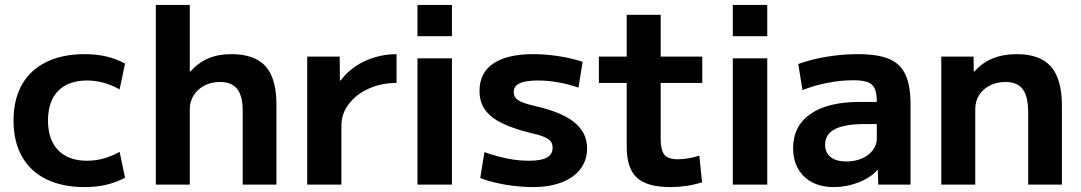

<svg xmlns="http://www.w3.org/2000/svg" viewBox="-20 -750 4390 780"><path d="M324 10Q233 10 168 -22Q103 -54 69 -114.5Q35 -175 35 -260Q35 -346 69 -406Q103 -466 168 -498Q233 -530 324 -530Q370 -530 410 -521Q450 -512 488 -492L466 -387Q431 -406 398.5 -414.5Q366 -423 334 -423Q258 -423 216.5 -381Q175 -339 175 -260Q175 -182 216.5 -139.5Q258 -97 334 -97Q366 -97 398.5 -105.5Q431 -114 466 -133L488 -28Q450 -8 410 1Q370 10 324 10Z M613 0V-730H751V-459H753Q785 -495 825.5 -512.5Q866 -530 920 -530Q1016 -530 1060 -479.5Q1104 -429 1103 -320V0H966V-293Q967 -358 944.5 -387.5Q922 -417 874 -417Q838 -417 810.5 -402.5Q783 -388 767 -363Q751 -338 751 -306V0Z M1228 0V-520H1360L1361 -423H1364Q1390 -458 1425.5 -481.5Q1461 -505 1503.5 -517.5Q1546 -530 1591 -530V-413Q1529 -413 1478 -390Q1427 -367 1397 -327.5Q1367 -288 1367 -240V0Z M1676 -603V-730H1816V-603ZM1676 0V-513H1816V0Z M2144 10Q2109 10 2069.5 5.5Q2030 1 1994 -7.5Q1958 -16 1931 -27L1948 -132Q1996 -115 2040.5 -106Q2085 -97 2129 -97Q2179 -97 2202 -110Q2225 -123 2225 -150Q2225 -166 2217 -176Q2209 -186 2188.5 -194.5Q2168 -203 2131 -211Q2067 -227 2021.5 -248.5Q1976 -270 1952 -302Q1928 -334 1928 -380Q1928 -454 1984 -492Q2040 -530 2147 -530Q2196 -530 2248.5 -522Q2301 -514 2347 -499L2330 -394Q2286 -409 2245 -416Q2204 -423 2165 -423Q2115 -423 2091 -411.5Q2067 -400 2067 -376Q2067 -362 2075 -352Q2083 -342 2103 -334Q2123 -326 2159 -318Q2206 -307 2244 -292Q2282 -277 2309 -256.5Q2336 -236 2350.5 -209Q2365 -182 2365 -147Q2365 -99 2338 -63.5Q2311 -28 2261.5 -9Q2212 10 2144 10Z M2703 10Q2609 10 2567.5 -28Q2526 -66 2526 -153V-413H2413V-520H2526V-690H2664V-520H2833V-413H2664V-187Q2664 -140 2679 -121.5Q2694 -103 2733 -103Q2754 -103 2777.5 -107Q2801 -111 2821 -118L2832 -9Q2798 1 2767 5.5Q2736 10 2703 10Z M2957 -603V-730H3097V-603ZM2957 0V-513H3097V0Z M3368 10Q3291 10 3246.5 -33Q3202 -76 3202 -148Q3202 -238 3272.5 -287Q3343 -336 3473 -336H3542Q3542 -371 3533.5 -390Q3525 -409 3504.5 -416.5Q3484 -424 3446 -424Q3396 -424 3342 -413.5Q3288 -403 3240 -384L3223 -490Q3275 -509 3338.5 -519.5Q3402 -530 3465 -530Q3545 -530 3591 -511Q3637 -492 3658 -447.5Q3679 -403 3679 -328V0H3548L3546 -60H3545Q3517 -28 3468 -9Q3419 10 3368 10ZM3418 -94Q3453 -94 3481 -106Q3509 -118 3525.5 -139.5Q3542 -161 3542 -187V-246H3493Q3412 -246 3372 -225.5Q3332 -205 3332 -162Q3332 -130 3354.5 -112Q3377 -94 3418 -94Z M3804 0V-520H3935L3936 -459H3938Q3970 -495 4012.5 -512.5Q4055 -530 4111 -530Q4205 -530 4249.5 -479.5Q4294 -429 4294 -320V0H4157V-293Q4157 -358 4135 -387.5Q4113 -417 4065 -417Q4029 -417 4001 -402.5Q3973 -388 3957.5 -363.5Q3942 -339 3942 -306V0Z"/></svg>

Font: M PLUS 1
Style: Bold
Weight: 700
Designer: Coji Morishita
Foundry: UNDERFOREST DESIGN
Version: Version 1.001